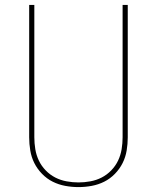

<svg xmlns="http://www.w3.org/2000/svg" viewBox="-20 -755 640 783"><path d="M300 8Q273 8 246 3Q219 -2 195 -14Q171 -26 151.5 -46Q132 -66 120 -90Q108 -114 103.5 -141Q99 -168 99 -195V-735H120V-195Q120 -171 124 -146.5Q128 -122 138.5 -100Q149 -78 166.5 -60Q184 -42 205.5 -31Q227 -20 251.5 -15.5Q276 -11 300 -11Q324 -11 348.5 -15.5Q373 -20 394.5 -31Q416 -42 433.5 -60Q451 -78 461.5 -100Q472 -122 476 -146.5Q480 -171 480 -195V-735H501V-195Q501 -168 496.5 -141Q492 -114 480 -90Q468 -66 448.5 -46Q429 -26 405 -14Q381 -2 354 3Q327 8 300 8Z"/></svg>

Font: Iosevka Curly Thin Extended
Style: Regular
Weight: 100
Width: 7
Monospace: yes
Designer: Belleve Invis
Foundry: Belleve Invis
Version: Version 11.1.0; ttfautohint (v1.8.3)